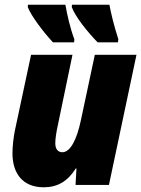

<svg xmlns="http://www.w3.org/2000/svg" viewBox="-20 -786 600 816"><path d="M395 -606H481L483 -619C463 -681 451 -733 445 -766H286L285 -756C300 -715 351 -651 395 -606ZM205 -606H295L296 -619C278 -667 265 -724 258 -766H99L98 -756C113 -717 166 -648 205 -606ZM166 10C225 10 268 -16 302 -70H305L301 0H443L560 -553H383L324 -276C306 -190 278 -139 245 -139C226 -139 215 -153 215 -177C215 -198 220 -227 225 -250L288 -553H112L43 -230C37 -199 33 -164 33 -134C33 -51 75 10 166 10Z"/></svg>

Font: Noto Sans UI SemiCondensed Black
Style: Italic
Weight: 900
Width: 4
Italic angle: -372°
Designer: Monotype Design Team
Foundry: Monotype Imaging Inc.
Version: Version 1.901